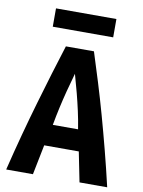

<svg xmlns="http://www.w3.org/2000/svg" viewBox="-95 -946 751 1011"><g transform="rotate(10 280.0 -440.5)"><path d="M10 0Q35 -102 60 -195Q85 -288 110 -373.5Q135 -459 159 -538.5Q183 -618 207 -693H357Q381 -618 406 -537Q431 -456 455 -370Q479 -284 503 -191.5Q527 -99 550 0H402L370 -160H185L153 0ZM211 -274H346Q338 -324 328 -369Q318 -414 306 -460.5Q294 -507 279 -559Q264 -507 252 -460.5Q240 -414 230 -369Q220 -324 211 -274ZM121 -783V-881H444V-783Z"/></g></svg>

Font: Ubuntu Sans Mono
Style: Regular
Weight: 400
Monospace: yes
Designer: Dalton Maag Ltd
Foundry: Dalton Maag Ltd
Version: Version 1.006